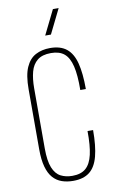

<svg xmlns="http://www.w3.org/2000/svg" viewBox="-102 -996 631 1055"><g transform="rotate(-10 213.0 -468.5)"><path d="M219 6Q184 6 155.5 -4Q127 -14 106.5 -37Q86 -60 75 -99.5Q64 -139 64 -197V-532Q64 -610 83.5 -654Q103 -698 138 -716.5Q173 -735 219 -735Q277 -735 311 -707.5Q345 -680 359.5 -623.5Q374 -567 374 -479H343Q344 -562 332 -612Q320 -662 293 -684.5Q266 -707 219 -707Q170 -707 143 -685Q116 -663 105.5 -624Q95 -585 95 -532V-197Q95 -127 110.5 -89Q126 -51 154 -36.5Q182 -22 219 -22Q267 -22 294 -45.5Q321 -69 332.5 -119Q344 -169 343 -250H374Q374 -161 359 -104Q344 -47 310 -20.5Q276 6 219 6ZM205 -807 272 -943H304L237 -807Z"/></g></svg>

Font: Hubot Sans Condensed ExtraLight
Style: Regular
Weight: 200
Width: 3
Designer: Deni Anggara
Foundry: GitHub, Inc., Subsidiary of Microsoft Corporation
Version: Version 2.000